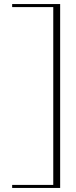

<svg xmlns="http://www.w3.org/2000/svg" viewBox="-20 -819 377 948"><path d="M40 109H277V-799H40V-784H243V94H40Z"/></svg>

Font: Sprat Condensed Thin
Style: Regular
Weight: 100
Width: 3
Designer: Ethan Nakache
Foundry: Collletttivo
Version: Version 2.000;Glyphs 3.2 (3217)